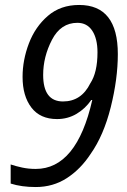

<svg xmlns="http://www.w3.org/2000/svg" viewBox="-20 -744 511 774"><path d="M124 10Q194 10 249.5 -26Q305 -62 345 -123Q398 -198 426.5 -312Q455 -426 455 -526Q455 -724 299 -724Q224 -724 173 -680Q122 -636 96.5 -569Q71 -502 71 -434Q71 -357 106.5 -310.5Q142 -264 210 -264Q253 -264 288.5 -285Q324 -306 348 -341H352Q289 -63 124 -63Q95 -63 69.5 -68.5Q44 -74 23 -81V-4Q67 10 124 10ZM234 -335Q154 -335 154 -442Q154 -515 189.5 -583.5Q225 -652 292 -652Q331 -652 352 -620Q373 -588 373 -533Q373 -452 344 -408Q308 -335 234 -335Z"/></svg>

Font: Noto Sans UI SemiCondensed
Style: Italic
Weight: 400
Width: 4
Italic angle: -12°
Designer: Monotype Design Team
Foundry: Monotype Imaging Inc.
Version: Version 1.901